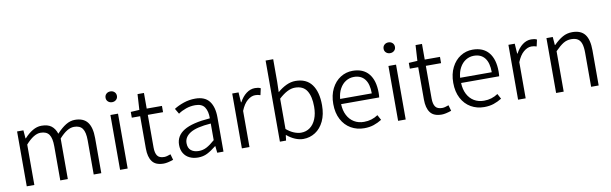

<svg xmlns="http://www.w3.org/2000/svg" viewBox="-47 -1185 5299 1666"><g transform="rotate(-10 2602.5 -351.5)"><path d="M141.6 -483.4 147.5 -411.6H150.9Q185.5 -450.2 223.9 -472.9Q262.2 -495.6 301.8 -495.6Q357.4 -495.6 388.7 -471.9Q419.9 -448.2 435.1 -401.9Q477.5 -447.8 516.6 -471.7Q555.7 -495.6 596.2 -495.6Q671.9 -495.6 707.3 -449.5Q742.7 -403.3 742.7 -309.6V0H675.8V-300.3Q675.8 -372.6 653.1 -404.8Q630.4 -437 579.1 -437Q548.3 -437 516.1 -417.5Q483.9 -397.9 447.8 -357.4V0H381.3V-300.3Q381.3 -372.6 358.6 -404.8Q335.9 -437 283.7 -437Q224.6 -437 152.8 -356V0H85.9V-483.4Z M942.9 -685.1Q963.9 -685.1 978.3 -671.9Q992.7 -658.7 992.7 -637.2Q992.7 -616.7 978.3 -603.5Q963.9 -590.3 942.9 -590.3Q921.4 -590.3 907 -603.5Q892.6 -616.7 892.6 -637.2Q892.6 -658.7 907 -671.9Q921.4 -685.1 942.9 -685.1ZM975.1 -483.4V0H908.2V-483.4Z M1086.9 -428.2V-479L1163.1 -483.4L1171.4 -621.1H1228V-483.4H1362.3V-428.2H1228V-140.6Q1228 -92.3 1245.1 -67.9Q1262.2 -43.5 1305.2 -43.5Q1326.7 -43.5 1362.3 -57.1L1376.5 -5.9Q1323.2 12.2 1291.5 12.2Q1220.7 12.2 1190.7 -28.3Q1160.6 -68.8 1160.6 -143.1V-428.2Z M1647 -439.5Q1604.5 -439.5 1565.2 -425.8Q1525.9 -412.1 1496.6 -391.1L1468.8 -438.5Q1504.9 -461.9 1554.2 -478.8Q1603.5 -495.6 1656.7 -495.6Q1741.2 -495.6 1780.3 -444.8Q1819.3 -394 1819.3 -301.8V0H1764.2L1757.8 -59.6H1755.9Q1711.9 -24.4 1675.8 -6.1Q1639.6 12.2 1594.2 12.2Q1552.2 12.2 1519.5 -3.7Q1486.8 -19.5 1468.3 -50.3Q1449.7 -81.1 1449.7 -124Q1449.7 -204.1 1522.9 -248.8Q1596.2 -293.5 1752.9 -305.2Q1753.9 -366.7 1730 -403.1Q1706.1 -439.5 1647 -439.5ZM1752.9 -112.8V-259.3Q1626 -250 1571 -216.1Q1516.1 -182.1 1516.1 -127.9Q1516.1 -84.5 1542 -63.5Q1567.9 -42.5 1610.8 -42.5Q1646.5 -42.5 1679 -59.3Q1711.4 -76.2 1752.9 -112.8Z M2037.1 -483.4 2043 -395H2046.4Q2071.3 -441.9 2106.9 -468.8Q2142.6 -495.6 2183.1 -495.6Q2198.7 -495.6 2210.4 -493.4Q2222.2 -491.2 2233.4 -485.4L2220.2 -426.8Q2207 -431.2 2197.5 -432.9Q2188 -434.6 2174.3 -434.6Q2140.1 -434.6 2106.2 -406.2Q2072.3 -377.9 2048.3 -318.4V0H1981.4V-483.4Z M2383.3 -714.8V-515.1L2380.9 -424.8Q2418.5 -457.5 2459 -476.6Q2499.5 -495.6 2540 -495.6Q2635.7 -495.6 2683.6 -430.7Q2731.4 -365.7 2731.4 -248.5Q2731.4 -167.5 2703.4 -108.4Q2675.3 -49.3 2627.4 -18.6Q2579.6 12.2 2521.5 12.2Q2486.8 12.2 2449.7 -3.4Q2412.6 -19 2379.9 -46.9H2376.5L2370.6 0H2316.4V-714.8ZM2661.6 -248Q2661.6 -338.9 2629.6 -388.9Q2597.7 -439 2525.4 -439Q2492.2 -439 2457 -420.9Q2421.9 -402.8 2383.3 -367.2V-100.1Q2416.5 -71.8 2450 -58.3Q2483.4 -44.9 2512.2 -44.9Q2556.6 -44.9 2590.3 -69.6Q2624 -94.2 2642.8 -140.1Q2661.6 -186 2661.6 -248Z M3233.9 -270Q3233.9 -243.7 3231.4 -228.5H2896Q2897.9 -171.9 2919.7 -129.9Q2941.4 -87.9 2979 -65.2Q3016.6 -42.5 3065.9 -42.5Q3101.1 -42.5 3131.3 -51.8Q3161.6 -61 3189.5 -79.6L3213.9 -34.2Q3179.2 -12.7 3142.1 -0.2Q3105 12.2 3058.1 12.2Q2994.1 12.2 2941.9 -17.8Q2889.6 -47.9 2859.4 -105.2Q2829.1 -162.6 2829.1 -241.2Q2829.1 -318.8 2858.4 -376.7Q2887.7 -434.6 2936.5 -465.3Q2985.4 -496.1 3043.5 -496.1Q3136.2 -496.1 3185.1 -437.3Q3233.9 -378.4 3233.9 -270ZM3045.4 -441.9Q3006.8 -441.9 2974.4 -421.9Q2941.9 -401.9 2920.9 -364Q2899.9 -326.2 2895.5 -274.4H3174.3Q3174.3 -357.4 3141.1 -399.7Q3107.9 -441.9 3045.4 -441.9Z M3392.6 -685.1Q3413.6 -685.1 3428 -671.9Q3442.4 -658.7 3442.4 -637.2Q3442.4 -616.7 3428 -603.5Q3413.6 -590.3 3392.6 -590.3Q3371.1 -590.3 3356.7 -603.5Q3342.3 -616.7 3342.3 -637.2Q3342.3 -658.7 3356.7 -671.9Q3371.1 -685.1 3392.6 -685.1ZM3424.8 -483.4V0H3357.9V-483.4Z M3536.6 -428.2V-479L3612.8 -483.4L3621.1 -621.1H3677.7V-483.4H3812V-428.2H3677.7V-140.6Q3677.7 -92.3 3694.8 -67.9Q3711.9 -43.5 3754.9 -43.5Q3776.4 -43.5 3812 -57.1L3826.2 -5.9Q3772.9 12.2 3741.2 12.2Q3670.4 12.2 3640.4 -28.3Q3610.4 -68.8 3610.4 -143.1V-428.2Z M4291 -270Q4291 -243.7 4288.6 -228.5H3953.1Q3955.1 -171.9 3976.8 -129.9Q3998.5 -87.9 4036.1 -65.2Q4073.7 -42.5 4123 -42.5Q4158.2 -42.5 4188.5 -51.8Q4218.8 -61 4246.6 -79.6L4271 -34.2Q4236.3 -12.7 4199.2 -0.2Q4162.1 12.2 4115.2 12.2Q4051.3 12.2 3999 -17.8Q3946.8 -47.9 3916.5 -105.2Q3886.2 -162.6 3886.2 -241.2Q3886.2 -318.8 3915.5 -376.7Q3944.8 -434.6 3993.7 -465.3Q4042.5 -496.1 4100.6 -496.1Q4193.4 -496.1 4242.2 -437.3Q4291 -378.4 4291 -270ZM4102.5 -441.9Q4064 -441.9 4031.5 -421.9Q3999 -401.9 3978 -364Q3957 -326.2 3952.6 -274.4H4231.4Q4231.4 -357.4 4198.2 -399.7Q4165 -441.9 4102.5 -441.9Z M4470.7 -483.4 4476.6 -395H4480Q4504.9 -441.9 4540.5 -468.8Q4576.2 -495.6 4616.7 -495.6Q4632.3 -495.6 4644 -493.4Q4655.8 -491.2 4667 -485.4L4653.8 -426.8Q4640.6 -431.2 4631.1 -432.9Q4621.6 -434.6 4607.9 -434.6Q4573.7 -434.6 4539.8 -406.2Q4505.9 -377.9 4481.9 -318.4V0H4415V-483.4Z M4805.7 -483.4 4811.5 -411.6H4814.9Q4855 -452.1 4893.6 -473.9Q4932.1 -495.6 4978.5 -495.6Q5055.2 -495.6 5090.1 -449.7Q5125 -403.8 5125 -309.6V0H5058.6V-300.3Q5058.6 -349.1 5048.8 -378.9Q5039.1 -408.7 5017.6 -422.9Q4996.1 -437 4959.5 -437Q4921.9 -437 4890.6 -418.2Q4859.4 -399.4 4816.9 -356V0H4750V-483.4Z"/></g></svg>

Font: Varta
Style: Light
Weight: 300
Designer: Joana Correia, Viktoriya Grabowska, Eben Sorkin
Foundry: Sorkin Type
Version: Version 1.002; ttfautohint (v1.3) -l 8 -r 24 -G 200 -x 12 -H